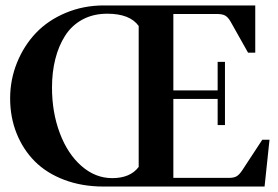

<svg xmlns="http://www.w3.org/2000/svg" viewBox="-20 -683 1019 703"><path d="M358.9 0Q280.3 0 215.6 -24.4Q150.9 -48.8 107.7 -92Q64.5 -135.3 40.8 -194.6Q17.1 -253.9 17.1 -322.8Q17.1 -391.1 42.2 -453.4Q67.4 -515.6 111.3 -562Q155.3 -608.4 220.2 -635.7Q285.2 -663.1 360.4 -663.1H914.6V-490.2H888.2L824.2 -604Q814.9 -620.1 804.4 -626Q793.9 -631.8 773.4 -631.8H614.7V-352.1H776.9V-456.5H803.7V-225.1H776.9V-320.8H614.7V-31.7H818.8Q836.4 -31.7 846.4 -37.6Q856.4 -43.5 866.7 -59.1L940.4 -171.4H966.8L948.7 0ZM390.6 -30.8Q457 -30.8 487.8 -71.8V-587.9Q455.6 -632.8 372.6 -632.8Q321.3 -632.8 281.7 -611.3Q242.2 -589.8 218.3 -552Q194.3 -514.2 182.4 -466.3Q170.4 -418.5 170.4 -362.3Q170.4 -271.5 199 -195.6Q227.5 -119.6 278.3 -75.2Q329.1 -30.8 390.6 -30.8Z"/></svg>

Font: Elstob 18pt SemiBold
Style: Regular
Weight: 600
Designer: Peter S. Baker
Version: Version 1.015